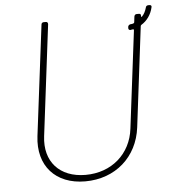

<svg xmlns="http://www.w3.org/2000/svg" viewBox="-53 -782 748 838"><g transform="rotate(-5 321.0 -363.0)"><path d="M633 -734H628C622 -734 617 -731 616 -724C612 -710 606 -697 596 -687C594 -684 592 -686 592 -689V-691C593 -697 589 -700 584 -700H574C568 -700 564 -696 563 -690L560 -665C560 -663 558 -661 555 -660C552 -659 547 -658 543 -658C537 -657 533 -653 532 -647V-643C531 -637 535 -633 540 -633L552 -635C554 -635 556 -634 556 -632L503 -204C490 -94 405 -20 291 -20C177 -20 111 -94 125 -204L185 -690C185 -696 182 -700 176 -700H166C161 -700 156 -696 156 -690L96 -207C80 -78 157 8 287 8C419 8 517 -78 533 -207L587 -646C587 -648 588 -649 590 -651C615 -666 634 -692 641 -724C643 -730 639 -734 633 -734Z"/></g></svg>

Font: Barlow Thin
Style: Italic
Weight: 250
Italic angle: -7°
Designer: Jeremy Tribby
Foundry: Tribby Type
Version: Version 1.422;hotconv 1.0.109;makeotfexe 2.5.65596